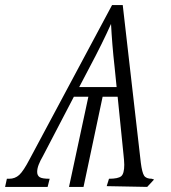

<svg xmlns="http://www.w3.org/2000/svg" viewBox="-73 -734 672 754"><path d="M-53 0 -46 -32H-37Q-14 -32 2.5 -47Q19 -62 44 -110L367 -714H409L480 -95Q485 -56 493 -44Q501 -32 523 -32L532 -29L505 0L346 -3L355 -32Q391 -32 403 -42Q415 -52 415 -87Q415 -94 414 -106Q413 -118 412 -127L389 -354H330L255 0H198L274 -354H217L95 -120Q85 -103 79 -87.5Q73 -72 73 -59Q73 -45 82.5 -38.5Q92 -32 122 -32L114 0ZM238 -392H385L377 -471Q372 -515 368.5 -558Q365 -601 363 -640Q329 -564 280 -472Z"/></svg>

Font: Noto Serif Condensed Light
Style: Italic
Weight: 300
Width: 3
Italic angle: -12°
Designer: Monotype Design Team
Foundry: Monotype Imaging Inc.
Version: Version 2.014; ttfautohint (v1.8.4.7-5d5b)